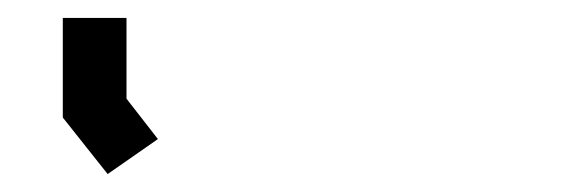

<svg xmlns="http://www.w3.org/2000/svg" viewBox="-20 -720 640 214"><path d="M50 -589V-700H121V-610L156 -565L100 -526Z"/></svg>

Font: Turret Road ExtraBold
Style: Regular
Weight: 800
Designer: Noponies
Foundry: Noponies
Version: Version 1.001; ttfautohint (v1.8)